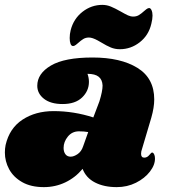

<svg xmlns="http://www.w3.org/2000/svg" viewBox="-23 -765 697 788"><path d="M610 -357Q610 -324 598 -282L557 -144Q556 -140 556 -134Q556 -118 569 -118Q581 -118 589.5 -128.5Q598 -139 601 -139Q606 -139 609.5 -132Q613 -125 613 -116Q614 -89 592.5 -61Q571 -33 535 -15Q499 3 456 3Q404 3 367 -16Q330 -35 316 -72Q286 -36 245 -16.5Q204 3 157 3Q104 3 68 -17.5Q32 -38 14.5 -70.5Q-3 -103 -3 -139Q-3 -155 0 -170Q16 -239 69.5 -274Q123 -309 197 -309Q280 -309 360 -283L385 -349Q398 -391 398 -414Q397 -438 382 -450Q367 -462 336 -462Q342 -446 342 -429Q342 -392 314 -365Q286 -338 234 -338Q185 -338 157.5 -359.5Q130 -381 130 -413Q130 -463 186 -496Q242 -529 357 -529Q472 -529 541 -486.5Q610 -444 610 -357ZM238 -158Q238 -142 245.5 -132Q253 -122 267 -122Q280 -122 295.5 -132.5Q311 -143 318 -164L339 -223Q322 -226 301 -226Q273 -226 255.5 -204.5Q238 -183 238 -158ZM392 -591Q389 -593 378 -599Q367 -605 358 -608Q349 -611 342 -611Q329 -611 319 -605Q309 -599 297 -588Q295 -586 288.5 -581Q282 -576 277 -576Q270 -576 266.5 -585Q263 -594 263 -609Q263 -625 267 -641Q279 -688 315.5 -716.5Q352 -745 397 -745Q415 -745 432 -738Q449 -731 472 -718Q491 -707 502 -702Q513 -697 524 -697Q537 -697 547 -703Q557 -709 569 -720Q571 -722 577.5 -727Q584 -732 589 -732Q595 -732 599 -723Q603 -714 603 -701Q603 -687 598 -667Q587 -620 550.5 -591.5Q514 -563 469 -563Q449 -563 432 -570Q415 -577 392 -591Z"/></svg>

Font: Shrikhand
Style: Regular
Weight: 400
Italic angle: -14°
Version: Version 1.000;PS 1.000;hotconv 1.0.88;makeotf.lib2.5.647800